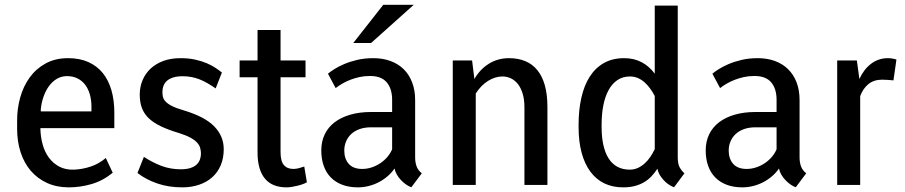

<svg xmlns="http://www.w3.org/2000/svg" viewBox="-20 -785 3841 815"><path d="M272 10.3Q220.7 10.3 179.9 -8.3Q139.2 -26.9 110.8 -59.8Q82.5 -92.8 67.6 -138.4Q52.7 -184.1 52.7 -238.3V-274.4Q52.7 -324.2 65.9 -371.6Q79.1 -418.9 106 -456.1Q132.8 -493.2 173.6 -515.6Q214.4 -538.1 269 -538.1Q318.4 -538.1 355.2 -521.5Q392.1 -504.9 416.5 -474.6Q440.9 -444.3 453.1 -401.6Q465.3 -358.9 465.3 -306.6V-241.2H151.9Q151.9 -240.7 151.6 -241.2Q151.4 -241.7 151.4 -241.2Q151.9 -206.1 160.6 -173.3Q169.4 -140.6 187.3 -116.2Q205.1 -91.8 231.9 -77.6Q258.8 -63.5 294.9 -64.9Q330.1 -66.4 364.7 -77.9Q399.4 -89.4 429.2 -114.3L458.5 -51.8Q417.5 -18.1 369.4 -3.9Q321.3 10.3 272 10.3ZM264.2 -461.9Q241.2 -461.9 221.9 -450.7Q202.6 -439.5 188.2 -419.9Q173.8 -400.4 164.6 -374Q155.3 -347.7 152.8 -316.9Q153.3 -316.4 153.3 -314.5Q153.3 -312.5 153.3 -312H368.2V-332Q368.2 -359.9 361.6 -383.5Q355 -407.2 341.8 -424.8Q328.6 -442.4 309.1 -452.1Q289.6 -461.9 264.2 -461.9Z M833 -132.3Q833 -144.5 829.8 -156.5Q826.7 -168.5 816.9 -179.4Q807.1 -190.4 788.3 -200.7Q769.5 -210.9 738.3 -220.7Q694.3 -233.9 663.1 -248.8Q631.8 -263.7 611.8 -282.7Q591.8 -301.8 582.5 -326.2Q573.2 -350.6 573.2 -383.3Q573.2 -416.5 585.2 -444.8Q597.2 -473.1 619.4 -493.9Q641.6 -514.6 673.6 -526.4Q705.6 -538.1 746.1 -538.1Q780.8 -538.1 808.3 -532Q835.9 -525.9 857.7 -516.6Q879.4 -507.3 895 -496.8Q910.6 -486.3 921.9 -477.1L895.5 -409.7Q877.9 -421.9 861.1 -431.6Q844.2 -441.4 827.4 -448Q810.5 -454.6 793 -458Q775.4 -461.4 755.9 -461.4Q731 -461.4 714.1 -455.8Q697.3 -450.2 687.5 -440.9Q677.7 -431.6 673.6 -419.7Q669.4 -407.7 669.4 -394.5Q669.4 -383.8 671.6 -373.8Q673.8 -363.8 682.9 -354Q691.9 -344.2 710 -335Q728 -325.7 760.3 -316.4Q849.6 -289.6 889.6 -248.3Q929.7 -207 929.7 -151.9Q929.7 -113.8 917 -83.7Q904.3 -53.7 881.3 -33Q858.4 -12.2 825.7 -1Q793 10.3 753.4 10.3Q695.8 10.3 647.5 -6.3Q599.1 -22.9 563.5 -50.8L590.8 -119.1Q628.9 -94.2 666.7 -80.3Q704.6 -66.4 747.6 -66.4Q771.5 -66.4 788.1 -71.8Q804.7 -77.1 814.5 -86.4Q824.2 -95.7 828.6 -107.7Q833 -119.6 833 -132.3Z M1170.9 -657.7V-528.3H1276.9V-457H1170.9V-139.6Q1170.9 -100.6 1185.1 -84.2Q1199.2 -67.9 1225.6 -67.9Q1235.8 -67.9 1248.3 -71Q1260.7 -74.2 1271.5 -78.1L1282.7 -11.2Q1275.9 -7.3 1265.4 -3.4Q1254.9 0.5 1242.9 3.4Q1231 6.3 1218.8 8.3Q1206.5 10.3 1196.3 10.3Q1167.5 10.3 1144.8 1.7Q1122.1 -6.8 1106.2 -24.9Q1090.3 -43 1081.8 -71Q1073.2 -99.1 1073.2 -138.2V-457H997.1V-528.3H1073.2V-657.7Z M1726.1 9.8Q1715.3 6.3 1703.9 -1.7Q1692.4 -9.8 1682.1 -20.5Q1671.9 -31.2 1664.6 -43.9Q1657.2 -56.6 1654.8 -69.8Q1642.6 -51.8 1625.2 -36.9Q1607.9 -22 1587.6 -11.5Q1567.4 -1 1544.9 4.6Q1522.5 10.3 1499.5 10.3Q1461.9 10.3 1432.9 -0.7Q1403.8 -11.7 1384 -32Q1364.3 -52.2 1354 -81.3Q1343.8 -110.4 1343.8 -146.5Q1343.8 -184.6 1358.4 -214.8Q1373 -245.1 1400.6 -266.1Q1428.2 -287.1 1467.3 -298.3Q1506.3 -309.6 1555.7 -309.6H1644.5V-361.3Q1644.5 -408.7 1621.3 -435.8Q1598.1 -462.9 1549.3 -462.4Q1526.4 -462.4 1505.4 -457.8Q1484.4 -453.1 1465.8 -445.8Q1447.3 -438.5 1431.9 -429.4Q1416.5 -420.4 1404.8 -411.1L1372.1 -472.2Q1381.3 -480 1398.7 -491.2Q1416 -502.4 1440.7 -512.9Q1465.3 -523.4 1496.3 -530.8Q1527.3 -538.1 1564.9 -538.1Q1604 -538.1 1636.7 -526.4Q1669.4 -514.6 1692.9 -491.9Q1716.3 -469.2 1729.2 -436Q1742.2 -402.8 1742.2 -360.4V-117.2Q1742.2 -95.7 1748.3 -78.9Q1754.4 -62 1770.5 -49.3ZM1517.6 -67.9Q1538.6 -67.9 1558.6 -74.7Q1578.6 -81.5 1595.5 -93Q1612.3 -104.5 1625 -119.6Q1637.7 -134.8 1644.5 -151.4V-244.6H1555.2Q1527.8 -244.6 1506.6 -237.1Q1485.4 -229.5 1470.9 -216.1Q1456.5 -202.6 1449 -184.6Q1441.4 -166.5 1441.4 -146Q1441.4 -110.8 1460.4 -89.4Q1479.5 -67.9 1517.6 -67.9ZM1606.9 -764.6H1736.3L1555.2 -602.5H1479.5Z M1983.9 -528.3 1993.7 -449.7Q2017.6 -491.2 2055.4 -514.6Q2093.3 -538.1 2140.6 -538.1Q2179.2 -538.1 2209.5 -525.6Q2239.7 -513.2 2260.7 -487.5Q2281.7 -461.9 2292.7 -422.9Q2303.7 -383.8 2303.7 -330.6V0H2206.1V-329.1Q2206.1 -362.8 2198.5 -387.7Q2190.9 -412.6 2178 -428.7Q2165 -444.8 2148.2 -452.6Q2131.3 -460.4 2112.3 -460.4Q2082.5 -460.4 2052.2 -441.9Q2022 -423.3 1999.5 -388.2V0H1901.9V-528.3Z M2533.7 -245.6Q2533.7 -203.6 2541 -170.2Q2548.3 -136.7 2563 -113.3Q2577.6 -89.8 2600.1 -77.4Q2622.6 -64.9 2653.3 -64.9Q2672.4 -64.9 2688 -72.3Q2703.6 -79.6 2716.8 -91.6Q2730 -103.5 2740.5 -119.1Q2751 -134.8 2759.3 -151.9V-377.4Q2751 -393.6 2740.2 -408.4Q2729.5 -423.3 2716.6 -435.1Q2703.6 -446.8 2688 -453.6Q2672.4 -460.4 2654.3 -460.4Q2623.5 -460.4 2600.8 -445.1Q2578.1 -429.7 2563.2 -402.3Q2548.3 -375 2541 -337.6Q2533.7 -300.3 2533.7 -255.9ZM2436 -255.9Q2436 -318.4 2447.8 -370.4Q2459.5 -422.4 2483.4 -459.7Q2507.3 -497.1 2543.7 -517.6Q2580.1 -538.1 2629.4 -538.1Q2671.4 -538.1 2703.6 -521Q2735.8 -503.9 2759.3 -472.2V-761.2H2856.9V-117.2Q2856.9 -90.8 2864.3 -76.2Q2871.6 -61.5 2885.3 -49.3L2841.3 9.8Q2835.4 8.3 2825.2 2.4Q2814.9 -3.4 2804 -13.4Q2793 -23.4 2783.7 -37.4Q2774.4 -51.3 2770.5 -68.8Q2758.8 -50.8 2744.9 -36.1Q2731 -21.5 2713.4 -11.2Q2695.8 -1 2674.3 4.6Q2652.8 10.3 2625.5 10.3Q2580.1 10.3 2544.9 -6.8Q2509.8 -23.9 2485.6 -56.9Q2461.4 -89.8 2448.7 -137.2Q2436 -184.6 2436 -245.6Z M3357.9 9.8Q3347.2 6.3 3335.7 -1.7Q3324.2 -9.8 3314 -20.5Q3303.7 -31.2 3296.4 -43.9Q3289.1 -56.6 3286.6 -69.8Q3274.4 -51.8 3257.1 -36.9Q3239.7 -22 3219.5 -11.5Q3199.2 -1 3176.8 4.6Q3154.3 10.3 3131.3 10.3Q3093.8 10.3 3064.7 -0.7Q3035.6 -11.7 3015.9 -32Q2996.1 -52.2 2985.8 -81.3Q2975.6 -110.4 2975.6 -146.5Q2975.6 -184.6 2990.2 -214.8Q3004.9 -245.1 3032.5 -266.1Q3060.1 -287.1 3099.1 -298.3Q3138.2 -309.6 3187.5 -309.6H3276.4V-361.3Q3276.4 -408.7 3253.2 -435.8Q3230 -462.9 3181.2 -462.4Q3158.2 -462.4 3137.2 -457.8Q3116.2 -453.1 3097.7 -445.8Q3079.1 -438.5 3063.7 -429.4Q3048.3 -420.4 3036.6 -411.1L3003.9 -472.2Q3013.2 -480 3030.5 -491.2Q3047.9 -502.4 3072.5 -512.9Q3097.2 -523.4 3128.2 -530.8Q3159.2 -538.1 3196.8 -538.1Q3235.8 -538.1 3268.6 -526.4Q3301.3 -514.6 3324.7 -491.9Q3348.1 -469.2 3361.1 -436Q3374 -402.8 3374 -360.4V-117.2Q3374 -95.7 3380.1 -78.9Q3386.2 -62 3402.3 -49.3ZM3149.4 -67.9Q3170.4 -67.9 3190.4 -74.7Q3210.4 -81.5 3227.3 -93Q3244.1 -104.5 3256.8 -119.6Q3269.5 -134.8 3276.4 -151.4V-244.6H3187Q3159.7 -244.6 3138.4 -237.1Q3117.2 -229.5 3102.8 -216.1Q3088.4 -202.6 3080.8 -184.6Q3073.2 -166.5 3073.2 -146Q3073.2 -110.8 3092.3 -89.4Q3111.3 -67.9 3149.4 -67.9Z M3772.5 -443.8Q3760.7 -444.8 3749.8 -445.8Q3738.8 -446.8 3724.6 -446.8Q3689.5 -446.8 3666.5 -428.2Q3643.6 -409.7 3631.3 -377V0H3533.7V-528.3H3617.2L3627.9 -449.7Q3646.5 -490.7 3677.7 -514.4Q3709 -538.1 3748.5 -538.1Q3758.3 -538.1 3768.3 -536.4Q3778.3 -534.7 3785.2 -532.2Z"/></svg>

Font: Ufes Sans
Style: Regular
Weight: 400
Designer: Ricardo Esteves, Filipe Motta, Cassio Ferreira, Ana Quintelato & Breno Mello
Foundry: ProDesignUfes - Ricardo Esteves, Filipe Motta, Cassio Ferreira, Ana Quintelato & Breno Mello (This is a derivative work,
Version: Version 2.0